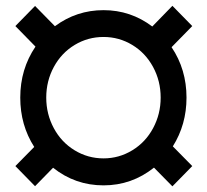

<svg xmlns="http://www.w3.org/2000/svg" viewBox="-20 -638 722 671"><path d="M518.1 -52.2Q440.4 9.8 341.8 9.8Q242.7 9.8 165.5 -51.8L102.5 12.7L33.7 -57.6L99.6 -124.5Q50.8 -200.7 50.8 -296.9Q50.8 -396.5 104 -475.1L33.7 -546.9L102.5 -617.2L171.9 -546.4Q247.6 -602.5 341.8 -602.5Q436.5 -602.5 512.2 -545.4L582.5 -617.7L651.9 -546.9L579.6 -473.1Q631.8 -395.5 631.8 -296.9Q631.8 -202.6 584 -126.5L651.9 -57.6L582.5 13.2ZM141.6 -296.9Q141.6 -239.3 168 -190.2Q194.3 -141.1 240.7 -112.8Q287.1 -84.5 341.8 -84.5Q396 -84.5 442.4 -112.8Q488.8 -141.1 515.1 -190.2Q541.5 -239.3 541.5 -296.9Q541.5 -355 514.9 -404.1Q488.3 -453.1 442.1 -481Q396 -508.8 341.8 -508.8Q287.1 -508.8 241 -481Q194.8 -453.1 168.2 -404.1Q141.6 -355 141.6 -296.9Z"/></svg>

Font: Roboto
Style: Regular
Weight: 900
Designer: Google
Version: Version 2.001171; 2014